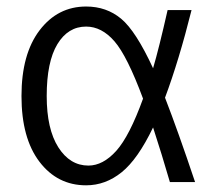

<svg xmlns="http://www.w3.org/2000/svg" viewBox="-20 -550 658 580"><path d="M240.2 -530.3Q301.8 -530.3 346.2 -493.2Q390.6 -456.1 442.4 -343.8Q460 -403.3 486.3 -519.5H558.6Q520.5 -367.2 478.5 -254.9Q517.6 -154.3 569.3 0H493.2Q468.8 -84 442.4 -165Q396.5 -69.3 347.7 -29.8Q298.8 9.8 240.2 9.8Q153.3 9.8 99.1 -61.5Q44.9 -132.8 44.9 -259.8Q44.9 -386.7 99.6 -458.5Q154.3 -530.3 240.2 -530.3ZM412.1 -252Q364.3 -380.9 325.7 -425.3Q287.1 -469.7 240.2 -469.7Q185.5 -469.7 153.3 -416.5Q121.1 -363.3 121.1 -259.8Q121.1 -160.2 156.2 -105Q191.4 -49.8 247.1 -49.8Q291 -49.8 331.1 -94.2Q371.1 -138.7 412.1 -252Z"/></svg>

Font: Mgen+ 1c regular
Style: Regular
Weight: 400
Designer: [Source Han Sans]
Ryoko NISHIZUKA  (kana & ideographs); Paul D. Hunt (Latin, Greek & Cyrillic); Wenlong ZHANG  (bopomofo
Version: Version 1.059.20150602